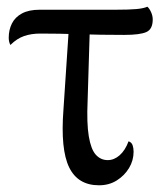

<svg xmlns="http://www.w3.org/2000/svg" viewBox="-20 -540 487 572"><path d="M275 12Q212 12 186 -41.5Q160 -95 169 -213L186 -469H248L241 -239Q238 -173 244.5 -134Q251 -95 265.5 -79Q280 -63 301 -63Q320 -63 336.5 -77.5Q353 -92 363 -119Q372 -116 375 -107.5Q378 -99 378 -88Q378 -62 364.5 -39.5Q351 -17 328 -2.5Q305 12 275 12ZM11 -406Q6 -415 6 -428Q6 -451 15.5 -470Q25 -489 45.5 -500Q66 -511 98 -511H323Q365 -511 386.5 -513Q408 -515 419 -520Q425 -515 430 -504Q435 -493 435 -482Q435 -453 416 -444.5Q397 -436 350 -436Q279 -436 217.5 -438Q156 -440 100 -440Q73 -440 51.5 -432.5Q30 -425 11 -406Z"/></svg>

Font: Arima Thin Medium
Style: Regular
Weight: 500
Version: Version 1.100